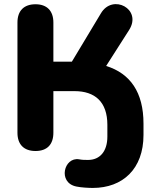

<svg xmlns="http://www.w3.org/2000/svg" viewBox="-20 -735 773 946"><path d="M437 191C585 191 687 97 687 -70V-126C687 -280 622 -373 503 -410L616 -587C682 -690 535 -768 477 -669L334 -431H243V-624C243 -682 211 -714 155 -714C98 -714 66 -682 66 -624V-81C66 -23 98 9 155 9C212 9 243 -23 243 -81V-286H347C448 -286 509 -233 509 -120V-62C509 11 472 53 414 53C397 53 386 53 370 50C295 37 263 165 356 184C379 189 418 191 437 191Z"/></svg>

Font: SN Pro Heavy
Style: Regular
Weight: 800
Designer: Tobias Whetton
Foundry: Supernotes
Version: Version 1.001;Glyphs 3.2 (3249)